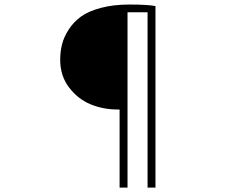

<svg xmlns="http://www.w3.org/2000/svg" viewBox="-20 -775 1040 852"><path d="M510.7 57.6V-289.1H501Q438.5 -289.1 382.3 -312Q326.2 -335 286.6 -386.7Q247.1 -438.5 247.1 -509.8Q247.1 -545.9 255.4 -578.6Q263.7 -611.3 285.2 -644.5Q306.6 -677.7 339.8 -701.7Q373 -725.6 428.2 -740.2Q483.4 -754.9 554.7 -754.9Q635.7 -754.9 669.9 -748V57.6H634.8V-720.7H545.9V57.6Z"/></svg>

Font: Gen Shin Gothic ExtraLight
Style: Regular
Weight: 100
Designer: [Source Han Sans]
Ryoko NISHIZUKA  (kana & ideographs); Paul D. Hunt (Latin, Greek & Cyrillic); Wenlong ZHANG  (bopomofo
Version: Version 1.002.20150607